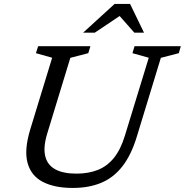

<svg xmlns="http://www.w3.org/2000/svg" viewBox="-20 -916 911 946"><path d="M213 -259Q192.5 -192.5 202.5 -148.2Q212.5 -104 251.5 -82.2Q290.5 -60.5 357 -60.5Q416 -60.5 462 -78.8Q508 -97 541.2 -138Q574.5 -179 595.5 -248L713 -631.5L632.5 -654L643 -688.5H871L861 -654L772.5 -631L654.5 -244Q627 -153 583.5 -97Q540 -41 479.2 -15.5Q418.5 10 338.5 10Q248 10 190.2 -20.2Q132.5 -50.5 115.5 -114.5Q98.5 -178.5 129.5 -280L237 -631.5L157 -654L168 -688.5H425.5L415 -654L326.5 -631ZM389.5 -755 544.5 -896.5H621L689.5 -755H642L563 -844.5H580.5L447 -755Z"/></svg>

Font: Newsreader 12pt
Style: Italic
Weight: 400
Italic angle: -17°
Version: Version 1.003